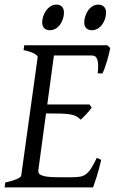

<svg xmlns="http://www.w3.org/2000/svg" viewBox="-20 -811 502 831"><path d="M418 -119.1Q408.2 -76.7 398.2 -45.4Q388.2 -14.2 382.8 0H0L2.9 -21Q33.7 -27.8 52.2 -35.9Q70.8 -43.9 71.8 -50.8L143.1 -564Q144 -569.8 128.9 -578.6Q113.8 -587.4 82 -594.2L85 -615.2H444.8L457 -603Q454.6 -590.3 450.9 -575.2Q447.3 -560.1 442.6 -544.9Q438 -529.8 433.1 -516.1Q428.2 -502.4 423.8 -493.2H402.8Q405.3 -515.6 404.8 -530.5Q404.3 -545.4 400.9 -554.4Q397.5 -563.5 391.6 -567.1Q385.7 -570.8 377 -570.8H213.4L184.6 -358.9H367.2L377 -345.2Q372.1 -338.4 366 -331.1Q359.9 -323.7 353.3 -316.7Q346.7 -309.6 340.3 -303.5Q334 -297.4 329.1 -293Q321.3 -301.3 312.5 -306.4Q303.7 -311.5 290.8 -314.5Q277.8 -317.4 259 -318.6Q240.2 -319.8 212.9 -319.8H179.2L146 -75.2Q145 -67.9 147.5 -62.3Q149.9 -56.6 159.2 -52.5Q168.5 -48.3 186 -46.1Q203.6 -43.9 232.9 -43.9H292Q312.5 -43.9 326.7 -46.4Q340.8 -48.8 352.3 -57.4Q363.8 -65.9 374.5 -82.5Q385.3 -99.1 398.9 -127.9L418 -119.1ZM256.8 -756.3Q256.8 -742.7 252.4 -729.2Q248 -715.8 240.2 -704.8Q232.4 -693.8 220.9 -687Q209.5 -680.2 195.8 -680.2Q180.2 -680.2 171.4 -689Q162.6 -697.8 162.6 -714.4Q162.6 -727.5 167.2 -741Q171.9 -754.4 179.9 -765.6Q188 -776.9 199.5 -783.9Q210.9 -791 224.6 -791Q239.7 -791 248.3 -782Q256.8 -772.9 256.8 -756.3ZM439 -756.3Q439 -742.7 434.6 -729.2Q430.2 -715.8 422.1 -704.8Q414.1 -693.8 402.6 -687Q391.1 -680.2 377 -680.2Q361.8 -680.2 353.3 -689Q344.7 -697.8 344.7 -714.4Q344.7 -727.5 349.1 -741Q353.5 -754.4 361.3 -765.6Q369.1 -776.9 380.4 -783.9Q391.6 -791 405.8 -791Q420.9 -791 429.9 -782Q439 -772.9 439 -756.3Z"/></svg>

Font: GentiumAlt
Style: Italic
Weight: 400
Italic angle: -7°
Designer: J. Victor Gaultney
Version: Version 1.02; 2005; OFL release